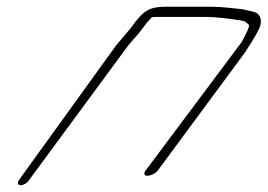

<svg xmlns="http://www.w3.org/2000/svg" viewBox="-20 -503 792 568"><path d="M65.8 30 359.7 -369C368.6 -380 378.7 -391 389.4 -403L415.5 -437C419.6 -442 425 -447 429.1 -452C433.3 -453 439.3 -453 445.3 -453H584.5C615.7 -453 653.4 -449 696 -442C703.5 -441 710 -436 716.6 -429C718.1 -424 710.7 -407 694.5 -378L410.4 2C404.5 10 406.4 17 416 17C425.6 17 440.5 10 446.4 2L704.2 -347C732.4 -390 747.7 -417 750.1 -428C755.4 -447 747.8 -464 730.8 -468L713.8 -472C709.3 -473 703.2 -475 693.7 -476C672.7 -478 638.2 -483 607.1 -483H467.9C421.1 -483 404.4 -469 379.5 -437L367 -420L323.7 -369L35.8 30C30.8 38 33.4 45 41.4 45C49.4 45 60.8 38 65.8 30Z"/></svg>

Font: MewTooHand
Style: UltimateItaWide
Weight: 400
Designer: Mew Too, Robert Jablonski
Version: Version 0.77